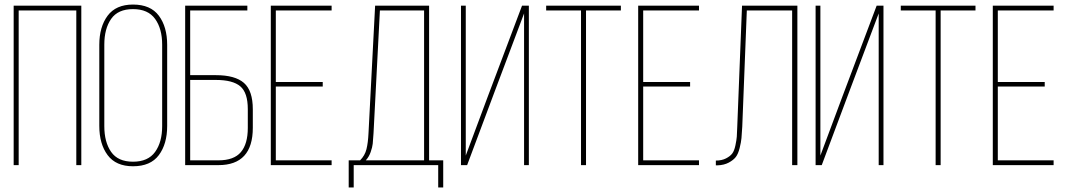

<svg xmlns="http://www.w3.org/2000/svg" viewBox="-20 -725 4684 843"><path d="M315 -679H62V0H40V-700H337V0H315Z M416 -172V-528Q416 -607 452.5 -656Q489 -705 564 -705Q641 -705 677.5 -656Q714 -607 714 -528V-172Q714 -93 677.5 -44Q641 5 564 5Q489 5 452.5 -44Q416 -93 416 -172ZM438 -529V-171Q438 -101 468 -58Q498 -15 564 -15Q630 -15 661 -58Q692 -101 692 -171V-529Q692 -599 661 -642Q630 -685 564 -685Q498 -685 468 -642Q438 -599 438 -529Z M815 -395H928Q1012 -395 1051 -361Q1090 -327 1090 -245V-164Q1090 0 939 0H793V-700H1066V-679H815ZM815 -21H939Q1007 -21 1037.5 -57Q1068 -93 1068 -163V-246Q1068 -318 1035 -346Q1002 -374 928 -374H815Z M1191 -365H1397V-345H1191V-21H1436V0H1169V-700H1436V-679H1191Z M1926 98H1904V0H1533V98H1511V-21H1561Q1582 -42 1589 -70Q1596 -98 1598 -141L1627 -700H1864V-21H1926ZM1648 -679 1620 -140Q1618 -109 1616.5 -94Q1615 -79 1607.5 -57.5Q1600 -36 1586 -21H1842V-679Z M2281 -666 2153 -326 2031 0H2004V-700H2025V-42L2122 -302L2272 -700H2302V0H2281Z M2553 0H2531V-679H2378V-700H2706V-679H2553Z M2804 -365H3010V-345H2804V-21H3049V0H2782V-700H3049V-679H2804Z M3458 -679H3259L3239 -169Q3237 -136 3235.5 -118.5Q3234 -101 3227.5 -75Q3221 -49 3210.5 -35.5Q3200 -22 3179.5 -11Q3159 0 3130 1H3123V-20Q3149 -20 3167.5 -29.5Q3186 -39 3195 -51Q3204 -63 3209 -87Q3214 -111 3215 -125Q3216 -139 3217 -169L3238 -700H3481V0H3458Z M3838 -666 3710 -326 3588 0H3561V-700H3582V-42L3679 -302L3829 -700H3859V0H3838Z M4110 0H4088V-679H3935V-700H4263V-679H4110Z M4361 -365H4567V-345H4361V-21H4606V0H4339V-700H4606V-679H4361Z"/></svg>

Font: Bebas Neue Light
Style: Regular
Weight: 300
Designer: Ryoichi Tsunekawa
Foundry: Ryoichi Tsunekawa
Version: Version 1.003;PS 001.003;hotconv 1.0.70;makeotf.lib2.5.58329